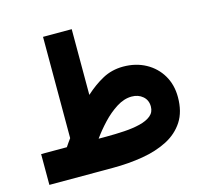

<svg xmlns="http://www.w3.org/2000/svg" viewBox="-100 -799 971 912"><g transform="rotate(-15 385.0 -343.5)"><path d="M160.2 -151.4Q166.5 -161.1 173.1 -170.4Q179.7 -179.7 186.5 -189V-687H327.6V-363.8Q371.1 -403.3 416 -427.5Q460.9 -451.7 516.1 -452.1Q579.1 -452.1 627.7 -425.5Q676.3 -398.9 703.9 -352.3Q731.4 -305.7 731.4 -245.1Q731.4 -173.3 700.7 -126Q669.9 -78.6 616.5 -51Q563 -23.4 493.4 -11.7Q423.8 0 346.2 0H33.7V-151.4ZM519.5 -304.2Q481.9 -304.2 444.6 -280.5Q407.2 -256.8 374.3 -221.7Q341.3 -186.5 316.4 -151.4H354Q399.4 -151.4 442.6 -154.1Q485.8 -156.7 520.5 -165.3Q555.2 -173.8 575.4 -190.4Q595.7 -207 595.7 -234.9Q595.7 -266.6 573.7 -285.4Q551.8 -304.2 519.5 -304.2Z"/></g></svg>

Font: Vazirmatn UI Black
Style: Regular
Weight: 900
Designer: Saber Rastikerdar
Foundry: Saber Rastikerdar
Version: Version 33.003